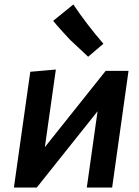

<svg xmlns="http://www.w3.org/2000/svg" viewBox="-20 -836 620 856"><path d="M480 0 553 -520H451L180 -180L229 -526L115 -516L42 0H144L415 -340L367 0ZM373 -583 441 -641Q366 -728 307 -816L217 -743Q234 -722 262.5 -691Q291 -660 293 -658Z"/></svg>

Font: Brisa Sans Medium
Style: Italic
Weight: 600
Italic angle: -8°
Designer: Dalton Maag Ltd
Foundry: Dalton Maag Ltd
Version: Version 1.101;July 10, 2019;FontCreator 11.5.0.2425 64-bit